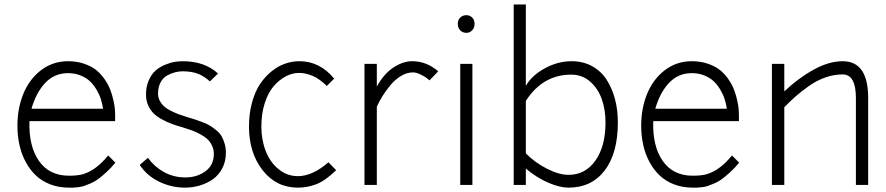

<svg xmlns="http://www.w3.org/2000/svg" viewBox="-20 -840 4026 872"><path d="M59.1 -269Q59.1 -349.6 86.9 -416Q114.7 -482.4 167.7 -522.2Q220.7 -562 289.1 -562Q329.6 -562 363 -550.3Q396.5 -538.6 418.2 -520.8Q439.9 -502.9 456.3 -478.5Q472.7 -454.1 481.2 -431.4Q489.7 -408.7 495.1 -384.3Q500.5 -359.9 501.7 -345.5Q502.9 -331.1 502.9 -319.8V-290H113.8Q109.9 -176.8 156.7 -109.4Q203.6 -42 293 -42Q333 -42 356.4 -48.8Q416.5 -66.4 471.2 -133.8Q477.1 -128.4 483.2 -122.3Q489.3 -116.2 495.4 -109.9Q501.5 -103.5 503.9 -101.1Q483.9 -76.7 463.1 -57.9Q442.4 -39.1 426.8 -27.3Q411.1 -15.6 391.8 -7.3Q372.6 1 361.8 4.6Q351.1 8.3 334 10.3Q316.9 12.2 312 12.2Q307.1 12.2 293 12.2Q247.6 12.2 209 -2.4Q170.4 -17.1 143.1 -43Q115.7 -68.8 96.7 -104.5Q77.6 -140.1 68.4 -181.6Q59.1 -223.1 59.1 -269ZM289.1 -507.8Q227.1 -507.8 185.5 -463.6Q144 -419.4 123 -346.2H448.2Q444.8 -367.7 438.5 -388.4Q432.1 -409.2 419.2 -431.4Q406.2 -453.6 389.4 -470Q372.6 -486.3 346.4 -497.1Q320.3 -507.8 289.1 -507.8Z M697.8 -415Q697.8 -397.5 705.3 -382.8Q712.9 -368.2 723.9 -357.9Q734.9 -347.7 753.4 -338.1Q772 -328.6 787.8 -322.5Q803.7 -316.4 827.1 -309.1Q852.1 -301.8 865.2 -297.6Q878.4 -293.5 900.4 -284.9Q922.4 -276.4 934.8 -268.6Q947.3 -260.7 962.6 -248.3Q978 -235.8 986.1 -221.9Q994.1 -208 1000 -188.5Q1005.9 -168.9 1005.9 -146Q1005.9 -106.9 989.7 -75.9Q973.6 -44.9 947 -26.1Q920.4 -7.3 887.7 2.4Q855 12.2 819.8 12.2Q759.8 12.2 704.1 -14.2Q648.4 -40.5 614.7 -90.8Q618.2 -93.8 631.3 -105.5Q644.5 -117.2 651.9 -123Q680.7 -83 724.6 -58.6Q768.6 -34.2 821.8 -34.2Q875 -34.2 913.1 -62.3Q951.2 -90.3 951.2 -141.1Q951.2 -161.6 942.6 -179.2Q934.1 -196.8 921.4 -208.5Q908.7 -220.2 888.4 -231Q868.2 -241.7 851.3 -247.8Q834.5 -253.9 811 -261.2Q781.7 -269.5 761.5 -276.9Q741.2 -284.2 717 -297.1Q692.9 -310.1 678 -324.7Q663.1 -339.4 653.1 -361.3Q643.1 -383.3 643.1 -410.2Q643.1 -447.3 655.8 -475.6Q668.5 -503.9 686.8 -519.8Q705.1 -535.6 729.2 -545.7Q753.4 -555.7 772.5 -558.8Q791.5 -562 809.1 -562Q909.7 -562 970.2 -505.9L933.1 -470.2Q908.7 -493.2 880.1 -504.6Q851.6 -516.1 809.1 -516.1Q793 -516.1 776.1 -512Q759.3 -507.8 740.5 -498Q721.7 -488.3 709.7 -466.8Q697.8 -445.3 697.8 -415Z M1339.8 -562Q1432.6 -562 1497.6 -482.9L1463.9 -449.2Q1461.9 -451.7 1458 -455.6Q1454.1 -459.5 1441.4 -469.7Q1428.7 -480 1415 -488Q1401.4 -496.1 1380.4 -502.4Q1359.4 -508.8 1337.9 -508.8Q1307.6 -508.8 1277.8 -493.2Q1248 -477.5 1222.9 -448.5Q1197.8 -419.4 1182.4 -371.6Q1167 -323.7 1167 -265.1Q1167 -204.6 1187 -153.6Q1207 -102.5 1245.6 -71.3Q1284.2 -40 1333 -40Q1398.9 -40 1471.7 -103Q1479.5 -95.2 1490 -84.2Q1500.5 -73.2 1506.8 -66.9Q1456.5 -18.6 1416.3 -3.2Q1376 12.2 1333 12.2Q1234.4 12.2 1172.6 -67.1Q1110.8 -146.5 1110.8 -265.1Q1110.8 -325.2 1124.8 -375.2Q1138.7 -425.3 1161.6 -459.2Q1184.6 -493.2 1214.4 -516.8Q1244.1 -540.5 1275.9 -551.3Q1307.6 -562 1339.8 -562Z M1635.3 -549.8H1691.4V-446.8Q1722.7 -503.9 1766.1 -533Q1809.6 -562 1851.6 -562Q1917.5 -562 1970.2 -516.1L1930.7 -475.1Q1926.3 -479 1918.7 -485.1Q1911.1 -491.2 1891.1 -501.2Q1871.1 -511.2 1855.5 -511.2Q1828.1 -511.2 1801 -494.9Q1773.9 -478.5 1752.7 -452.6Q1731.4 -426.8 1716.3 -402.3Q1701.2 -377.9 1691.4 -355V0H1635.3Z M2070.3 -549.8H2125.5V0H2070.3ZM2059.1 -731.9Q2059.1 -749.5 2070.3 -760.3Q2081.5 -771 2098.1 -771Q2113.8 -771 2124.5 -760.3Q2135.3 -749.5 2135.3 -731.9Q2135.3 -713.9 2124.5 -702.4Q2113.8 -690.9 2098.1 -690.9Q2081.5 -690.9 2070.3 -702.1Q2059.1 -713.4 2059.1 -731.9Z M2576.2 -562Q2628.4 -562 2669.4 -539.3Q2710.4 -516.6 2735.4 -477.5Q2760.3 -438.5 2773.2 -389.4Q2786.1 -340.3 2786.1 -284.2Q2786.1 -144.5 2726.6 -66.2Q2667 12.2 2562 12.2Q2522.9 12.2 2471.2 -9.8Q2419.4 -31.7 2368.2 -74.2V0H2313V-819.8H2368.2V-450.2Q2395 -497.1 2454.1 -529.5Q2513.2 -562 2576.2 -562ZM2576.2 -501Q2445.8 -502 2368.2 -381.8V-143.1Q2410.2 -101.1 2464.6 -73.5Q2519 -45.9 2562 -45.9Q2638.2 -45.9 2684.1 -110.6Q2730 -175.3 2730 -284.2Q2730 -340.8 2713.4 -388.9Q2696.8 -437 2660.9 -468.8Q2625 -500.5 2576.2 -501Z M2892.1 -269Q2892.1 -349.6 2919.9 -416Q2947.8 -482.4 3000.7 -522.2Q3053.7 -562 3122.1 -562Q3162.6 -562 3196 -550.3Q3229.5 -538.6 3251.2 -520.8Q3272.9 -502.9 3289.3 -478.5Q3305.7 -454.1 3314.2 -431.4Q3322.8 -408.7 3328.1 -384.3Q3333.5 -359.9 3334.7 -345.5Q3335.9 -331.1 3335.9 -319.8V-290H2946.8Q2942.9 -176.8 2989.7 -109.4Q3036.6 -42 3126 -42Q3166 -42 3189.5 -48.8Q3249.5 -66.4 3304.2 -133.8Q3310.1 -128.4 3316.2 -122.3Q3322.3 -116.2 3328.4 -109.9Q3334.5 -103.5 3336.9 -101.1Q3316.9 -76.7 3296.1 -57.9Q3275.4 -39.1 3259.8 -27.3Q3244.1 -15.6 3224.9 -7.3Q3205.6 1 3194.8 4.6Q3184.1 8.3 3167 10.3Q3149.9 12.2 3145 12.2Q3140.1 12.2 3126 12.2Q3080.6 12.2 3042 -2.4Q3003.4 -17.1 2976.1 -43Q2948.7 -68.8 2929.7 -104.5Q2910.6 -140.1 2901.4 -181.6Q2892.1 -223.1 2892.1 -269ZM3122.1 -507.8Q3060.1 -507.8 3018.6 -463.6Q2977.1 -419.4 2956.1 -346.2H3281.2Q3277.8 -367.7 3271.5 -388.4Q3265.1 -409.2 3252.2 -431.4Q3239.3 -453.6 3222.4 -470Q3205.6 -486.3 3179.4 -497.1Q3153.3 -507.8 3122.1 -507.8Z M3542 0H3485.8V-549.8H3542V-424.8Q3604.5 -484.4 3674.6 -523.2Q3744.6 -562 3807.1 -562Q3922.9 -562 3922.9 -395V0H3867.2V-395Q3867.2 -502 3807.1 -502Q3767.1 -502 3727.8 -488Q3688.5 -474.1 3652.6 -448.5Q3616.7 -422.9 3593.5 -402.3Q3570.3 -381.8 3542 -353Z"/></svg>

Font: Junction Light
Style: Regular
Weight: 300
Designer: Caroline Hadilaksono
Foundry: Caroline Hadilaksono
Version: Version 1.002